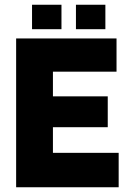

<svg xmlns="http://www.w3.org/2000/svg" viewBox="-20 -789 545 809"><path d="M48 0ZM480 -145V0H48V-627H471V-487H203V-383H434V-253H203V-145ZM424 -769V-666H300V-769ZM239 -769V-666H115V-769Z"/></svg>

Font: Blinker
Style: Bold
Weight: 700
Designer: Juergen Huber
Foundry: supertype
Version: Version 1.015;PS 1.15;hotconv 1.0.88;makeotf.lib2.5.647800; 